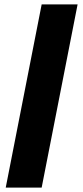

<svg xmlns="http://www.w3.org/2000/svg" viewBox="-20 -740 378 871"><path d="M6 111H169L332 -720H169Z"/></svg>

Font: Fixel Text ExtraBold
Style: Regular
Weight: 800
Width: 4
Designer: AlfaBravo + MacPaw
Foundry: Kyrylo Tkachov, Marchela Mozhyna, Serhii Makarenko, Maria Weinstein, Zakhar Kryvoshyya
Version: Version 1.211